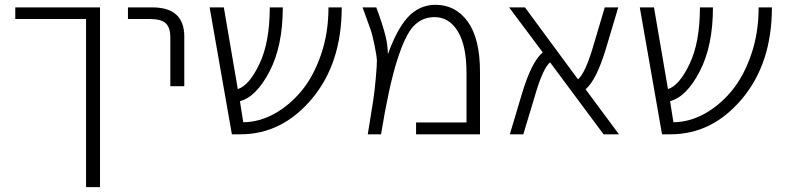

<svg xmlns="http://www.w3.org/2000/svg" viewBox="-20 -553 3237 792"><path d="M392.6 -522.5V218.8H335V-474.6H43V-522.5Z M507.8 -474.6V-522.5H608.4Q740.2 -522.5 740.2 -402.3V-197.3H682.6V-398.4Q682.6 -439.5 663.6 -457Q644.5 -474.6 598.6 -474.6Z M1389.6 -522.5Q1389.6 -292 1266.6 -145.5Q1143.6 1 971.7 1H936.5L844.7 -522.5H903.3L960.9 -185.5Q1007.8 -200.2 1050.3 -289.6Q1092.8 -378.9 1092.8 -522.5H1146.5Q1146.5 -363.3 1091.8 -258.3Q1037.1 -153.3 969.7 -135.7L983.4 -48.8Q1046.9 -48.8 1110.4 -83Q1172.9 -117.2 1222.7 -176.8Q1272.5 -236.3 1303.7 -326.2Q1335 -416 1335 -522.5Z M1696.3 1V-47.9H1904.3V-252.9Q1904.3 -364.3 1868.7 -423.3Q1833 -482.4 1772.5 -482.4Q1721.7 -482.4 1686.5 -445.8Q1651.4 -409.2 1617.7 -302.7Q1584 -196.3 1551.8 1H1497.1Q1513.7 -100.6 1519.5 -138.7Q1525.4 -176.8 1530.3 -232.4Q1535.2 -288.1 1534.7 -304.2Q1534.2 -320.3 1525.4 -364.3Q1516.6 -408.2 1508.3 -432.1Q1500 -456.1 1475.6 -522.5H1532.2Q1559.6 -448.2 1570.3 -404.3Q1579.1 -369.1 1580.1 -329.1Q1616.2 -430.7 1661.1 -480.5Q1709 -533.2 1776.4 -533.2Q1859.4 -533.2 1909.7 -463.4Q1960 -393.6 1960 -255.9V1Z M2533.2 1H2469.7L2249 -295.9Q2218.8 -269.5 2187.5 -161.1L2138.7 1H2083L2133.8 -168.9Q2172.9 -298.8 2218.8 -336.9L2080.1 -522.5H2145.5L2364.3 -225.6Q2394.5 -252 2426.8 -361.3L2474.6 -522.5H2530.3L2479.5 -352.5Q2440.4 -222.7 2395.5 -184.6Z M3164.1 -522.5Q3164.1 -292 3041 -145.5Q2918 1 2746.1 1H2710.9L2619.1 -522.5H2677.7L2735.4 -185.5Q2782.2 -200.2 2824.7 -289.6Q2867.2 -378.9 2867.2 -522.5H2920.9Q2920.9 -363.3 2866.2 -258.3Q2811.5 -153.3 2744.1 -135.7L2757.8 -48.8Q2821.3 -48.8 2884.8 -83Q2947.3 -117.2 2997.1 -176.8Q3046.9 -236.3 3078.1 -326.2Q3109.4 -416 3109.4 -522.5Z"/></svg>

Font: Gen Shin Gothic Light
Style: Regular
Weight: 200
Designer: [Source Han Sans]
Ryoko NISHIZUKA  (kana & ideographs); Paul D. Hunt (Latin, Greek & Cyrillic); Wenlong ZHANG  (bopomofo
Version: Version 1.002.20150607